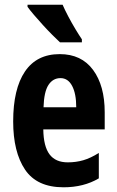

<svg xmlns="http://www.w3.org/2000/svg" viewBox="-20 -786 497 816"><path d="M234 -556Q326 -556 375.5 -489Q425 -422 425 -309V-236H164Q165 -164 190.5 -130Q216 -96 268 -96Q303 -96 334 -105Q365 -114 400 -136V-28Q336 10 250 10Q137 10 86.5 -65Q36 -140 36 -270Q36 -408 86 -482Q136 -556 234 -556ZM237 -454Q205 -454 186 -425Q167 -396 165 -330H304Q304 -388 286.5 -421Q269 -454 237 -454ZM246 -766Q255 -745 270 -716.5Q285 -688 301 -661.5Q317 -635 328 -619V-606H235Q222 -618 202.5 -637.5Q183 -657 162.5 -679.5Q142 -702 124.5 -722.5Q107 -743 97 -757V-766Z"/></svg>

Font: Noto Sans Arabic ExtCond
Style: Bold
Weight: 700
Width: 2
Designer: Monotype Design Team, Nadine Chahine, Nizar Qandah and Khaled Hosny
Foundry: Monotype Imaging Inc.
Version: Version 2.012; ttfautohint (v1.8.4.7-5d5b)